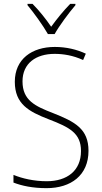

<svg xmlns="http://www.w3.org/2000/svg" viewBox="-20 -968 529 998"><path d="M229 -791H264C288 -834 337 -900 372 -941V-948H345C309 -911 275 -869 246 -829C219 -869 182 -915 149 -948H123V-941C155 -903 204 -835 229 -791ZM440 -184C440 -298 370 -335 256 -380C163 -416 97 -446 97 -545C97 -639 167 -688 264 -688C309 -688 360 -680 412 -656L426 -689C379 -711 324 -724 265 -724C146 -724 57 -661 57 -543C57 -427 130 -388 233 -348C343 -306 401 -275 401 -183C401 -80 328 -26 223 -26C157 -26 96 -40 50 -59V-19C94 -2 150 10 222 10C349 10 440 -57 440 -184Z"/></svg>

Font: Noto Sans Myanmar UI SemiCondensed ExtraLight
Style: Regular
Weight: 200
Width: 4
Designer: Monotype Design Team
Foundry: Monotype Imaging Inc.
Version: Version 2.103